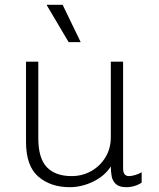

<svg xmlns="http://www.w3.org/2000/svg" viewBox="-20 -767 658 797"><path d="M269 10Q190 10 139 -34Q88 -78 88 -178V-511H139V-193Q139 -110 174.5 -73Q210 -36 277 -36Q322 -36 359 -57Q396 -78 418 -114.5Q440 -151 440 -197V-511H491V-69Q491 -51 497.5 -43.5Q504 -36 515 -36Q526 -36 541.5 -40.5Q557 -45 568 -52V-9Q555 0 538.5 5Q522 10 504 10Q475 10 461 -3Q447 -16 443.5 -35.5Q440 -55 440 -76Q414 -36 366.5 -13Q319 10 269 10ZM265 -592 175 -744V-747H240L315 -592Z"/></svg>

Font: Chivo Medium Thin
Style: Regular
Weight: 250
Version: Version 2.002